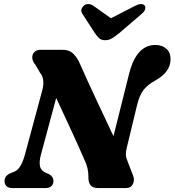

<svg xmlns="http://www.w3.org/2000/svg" viewBox="-20 -952 884 972"><path d="M186.5 -166.5Q178.5 -136.5 182 -113Q185.5 -89.5 213 -76.5L227 -71Q237 -66 243.8 -57Q250.5 -48 250.5 -36Q250.5 -18.5 239.5 -9.2Q228.5 0 211.5 0H43.5Q21.5 0 12.2 -10Q3 -20 3 -35Q3 -62 32.5 -75L53.5 -83.5Q71 -90.5 84.5 -114Q98 -137.5 107.5 -174L193 -491Q201 -518 199 -542.5Q197 -567 183 -583.5L159 -624.5Q145 -640 143.5 -657.5Q142 -675 153 -687.5Q164 -700 187.5 -700H293Q328.5 -700 346.5 -684.2Q364.5 -668.5 380 -639.5Q419 -551 465.8 -451Q512.5 -351 554.5 -262.5L634 -580.5Q671 -724.5 767 -724.5Q799.5 -724.5 821.8 -705.5Q844 -686.5 843.5 -650.5Q842.5 -587 767 -545Q727.5 -523 707.2 -497.5Q687 -472 674.5 -422.5L622.5 -207Q617 -186 617.2 -170.5Q617.5 -155 626 -135L652 -67.5Q663.5 -42 653.2 -21Q643 0 617.5 0H475.5Q427 0 427.5 -54Q428.5 -103 405.5 -147.5Q393.5 -176 371.8 -224Q350 -272 322.2 -332Q294.5 -392 264.5 -456ZM585 -785.5Q564.5 -769 548.5 -758.8Q532.5 -748.5 512.5 -748.5Q492 -748.5 481.5 -758.8Q471 -769 459.5 -785.5L397.5 -881.5Q388.5 -894.5 392.8 -906.2Q397 -918 406 -924.5Q428.5 -940 454.5 -921.5L541.5 -859.5L662 -921.5Q698 -940 712 -924.5Q717.5 -918 715 -906.2Q712.5 -894.5 697 -881.5Z"/></svg>

Font: Fraunces 9pt S050
Style: Bold Italic
Weight: 700
Italic angle: -16°
Version: Version 1.000; ttfautohint (v1.8.3)